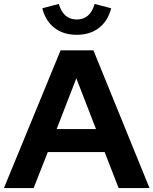

<svg xmlns="http://www.w3.org/2000/svg" viewBox="-24 -956 780 976"><path d="M-4 0 284 -700H451L736 0H579L508 -183H219L147 0ZM264 -300H464L364 -558ZM366 -779Q298 -779 252.5 -814.5Q207 -850 191 -914L275 -936Q298 -857 366 -857Q435 -857 457 -936L541 -914Q525 -850 479.5 -814.5Q434 -779 366 -779Z"/></svg>

Font: Red Hat Display
Style: Bold
Weight: 700
Designer: Pentagram, MCKL
Foundry: Pentagram, MCKL
Version: Version 1.023; ttfautohint (v1.8.3)